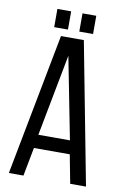

<svg xmlns="http://www.w3.org/2000/svg" viewBox="-92 -881 606 934"><g transform="rotate(10 211.0 -413.5)"><path d="M114 -827H182V-737H114ZM238 -827H306V-737H238ZM296 -141H119L92 0H20L154 -700H267L401 0H323ZM206 -612 129 -208H285Z"/></g></svg>

Font: TypoPRO Bebas Neue
Style: Regular
Weight: 400
Designer: Ryoichi Tsunekawa
Foundry: Ryoichi Tsunekawa
Version: Version 001.003